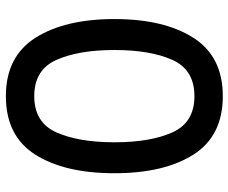

<svg xmlns="http://www.w3.org/2000/svg" viewBox="-84 -702 797 670"><g transform="rotate(90 315.0 -366.5)"><path d="M46 -367Q46 -540 111.5 -642.5Q177 -745 315 -745Q454 -745 519 -642.5Q584 -540 584 -367Q584 -193 519 -90.5Q454 12 315 12Q177 12 111.5 -91Q46 -194 46 -367ZM476 -367Q476 -492 441.5 -569Q407 -646 315 -646Q223 -646 188.5 -569Q154 -492 154 -367Q154 -242 188.5 -164.5Q223 -87 315 -87Q407 -87 441.5 -164.5Q476 -242 476 -367Z"/></g></svg>

Font: Shippori Gochic B2 Bold
Style: Regular
Weight: 700
Designer: FONTDASU
Foundry: FONTDASU / Google Inc. / but / Adobe
Version: Version 1.130